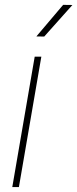

<svg xmlns="http://www.w3.org/2000/svg" viewBox="-20 -758 313 778"><path d="M147.5 -528.3 56.6 0H29.8L120.6 -528.3ZM127.4 -610.4 235.8 -738.3 273.4 -737.8 159.2 -609.9Z"/></svg>

Font: Roboto Condensed Thin
Style: Italic
Weight: 250
Italic angle: -12°
Designer: Christian Robertson
Foundry: Google
Version: Version 3.008; 2023